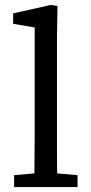

<svg xmlns="http://www.w3.org/2000/svg" viewBox="-20 -755 369 775"><path d="M37 0V-48L151 -58H178L293 -48V0ZM118 0Q119 -36 119 -72Q119 -108 119.5 -144Q120 -180 120 -215V-644L33 -659V-701L185 -735L212 -731L210 -604V-215Q210 -215 210 -144Q210 -108 210.5 -72Q211 -36 211 0Z"/></svg>

Font: myMathFont
Style: Regular
Weight: 400
Designer: Ross Mills, John Hudson & Paul Hanslow, Tiro Typeworks Ltd; with prior portions MicroPress Inc., and Coen Hoffman. Math 
Foundry: Tiro Typeworks Ltd
Version: Version 2.13 b171